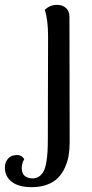

<svg xmlns="http://www.w3.org/2000/svg" viewBox="-106 -543 379 794"><path d="M25.9 231Q-29.3 231 -57.6 208.7Q-85.9 186.5 -85.9 149.9Q-85.9 128.4 -73 113.3Q-60.1 98.1 -35.2 98.1Q-15.6 98.1 -5.9 115.2Q-16.1 133.8 -16.1 150.9Q-16.1 174.8 -3.2 184.8Q9.8 194.8 28.8 194.8Q45.4 194.8 56.9 186Q68.4 177.2 75.2 163.6Q82 149.9 85.7 127.4Q89.4 105 90.6 83.3Q91.8 61.5 91.8 30.8L92.8 -391.1Q92.8 -462.9 79.1 -502Q100.1 -522.9 129.9 -522.9Q152.8 -522.9 167 -509.8Q181.2 -496.6 181.2 -473.1L182.1 45.9Q182.1 75.2 177.7 100.8Q173.3 126.5 162.1 150.9Q150.9 175.3 133.8 192.6Q116.7 210 89.1 220.5Q61.5 231 25.9 231Z"/></svg>

Font: Arima Madurai Medium
Style: Regular
Weight: 500
Designer: Joana Correia and Natanael Gama
Foundry: NDISCOVER
Version: Version 1.019;PS 001.019;hotconv 1.0.88;makeotf.lib2.5.64775